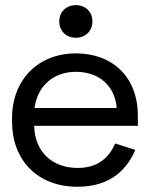

<svg xmlns="http://www.w3.org/2000/svg" viewBox="-20 -715 586 750"><path d="M282.5 14.5C418.5 14.5 479 -60.5 508.5 -129.5L430 -154.5C406 -101 365 -59 283 -59C188 -59 116 -118 113.5 -223.5H518.5V-263C518.5 -413.5 420 -506.5 276.5 -506.5C129.5 -506.5 27 -404 27 -252.5V-240.5C27 -88.5 127 14.5 282.5 14.5ZM276.5 -567.5C313.5 -567.5 341 -593.5 341 -631.5C341 -669 313.5 -695 276.5 -695C239 -695 211.5 -669 211.5 -631.5C211.5 -593.5 239 -567.5 276.5 -567.5ZM115 -293C126.5 -381.5 191 -434.5 276.5 -434.5C365.5 -434.5 428.5 -381.5 436 -293Z"/></svg>

Font: MCL Standard
Style: Regular
Weight: 400
Designer: Květoslav Bartoš
Foundry: Florian Karsten
Version: Version 1.001;Glyphs 3.2.3 (3260)